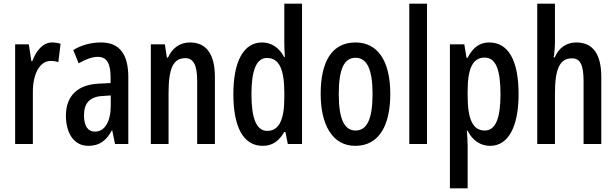

<svg xmlns="http://www.w3.org/2000/svg" viewBox="-20 -780 3337 1040"><path d="M262 -550C214 -550 177 -508 155 -449H150L136 -540H62V0H158V-280C157 -379 196 -450 254 -450C270 -450 284 -448 296 -443L308 -543C291 -548 277 -550 262 -550Z M528 -550C472 -550 421 -536 377 -509L406 -437C446 -460 480 -472 510 -472C559 -472 579 -436 579 -361V-330L516 -327C402 -322 337 -262 337 -153C337 -68 374 10 459 10C518 10 556 -18 586 -74H588L603 0H675V-362C675 -483 630 -550 528 -550ZM535 -260 580 -263V-209C580 -121 547 -67 495 -67C457 -67 435 -95 435 -156C435 -222 467 -256 535 -260Z M1009 -550C956 -550 913 -521 890 -468H884L873 -540H797V0H893V-274C893 -410 918 -465 984 -465C1030 -465 1048 -423 1048 -341V0H1144V-363C1144 -488 1097 -550 1009 -550Z M1403 10C1455 10 1490 -15 1520 -65H1526L1539 0H1616V-760H1520V-550C1520 -529 1521 -504 1523 -471H1519C1492 -523 1449 -550 1399 -550C1300 -550 1244 -448 1244 -270C1244 -90 1299 10 1403 10ZM1428 -71C1369 -71 1342 -138 1342 -270C1342 -397 1368 -466 1426 -466C1491 -466 1520 -407 1520 -278V-248C1520 -128 1489 -71 1428 -71Z M2094 -271C2094 -453 2024 -550 1906 -550C1776 -550 1717 -444 1717 -271C1717 -107 1779 10 1904 10C2038 10 2094 -108 2094 -271ZM1815 -270C1815 -402 1842 -467 1906 -467C1969 -467 1998 -402 1998 -271C1998 -138 1969 -73 1906 -73C1843 -73 1815 -140 1815 -270Z M2293 0V-760H2197V0Z M2630 -550C2582 -550 2543 -527 2513 -467H2507L2495 -540H2417V240H2513V6C2513 -14 2511 -40 2509 -72H2513C2539 -19 2583 10 2635 10C2733 10 2789 -93 2789 -270C2789 -454 2733 -550 2630 -550ZM2605 -468C2666 -468 2691 -402 2691 -269C2691 -136 2663 -73 2606 -73C2542 -73 2513 -132 2513 -263V-286C2513 -412 2542 -468 2605 -468Z M2986 -559V-760H2890V0H2986V-274C2986 -405 3011 -464 3078 -464C3123 -464 3141 -428 3141 -341V0H3237V-363C3237 -484 3194 -550 3101 -550C3049 -550 3006 -521 2985 -469H2979C2984 -496 2986 -527 2986 -559Z"/></svg>

Font: Noto Sans Khmer ExtraCondensed Medium
Style: Regular
Weight: 500
Width: 2
Designer: Danh Hong and the Monotype Design Team
Foundry: Monotype Imaging Inc.
Version: Version 2.004